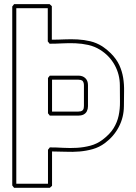

<svg xmlns="http://www.w3.org/2000/svg" viewBox="-20 -896 657 926"><path d="M39.1 -1.5V-864.7Q41.5 -867.2 43.5 -870.1Q45.4 -873 47.9 -876H219.2Q222.2 -873.5 224.9 -871.1Q227.5 -868.7 230 -866.2V-704.6Q260.3 -704.6 291.7 -706.1Q323.2 -707.5 354.5 -705.8Q385.7 -704.1 415.5 -697Q445.3 -689.9 472.7 -672.9Q494.6 -658.7 514.2 -639.2Q542 -611.3 555.4 -582Q568.8 -552.7 574 -521Q579.1 -489.3 578.4 -455.1Q577.6 -420.9 577.6 -383.8Q577.1 -330.1 553.2 -284.2Q529.3 -238.3 486.3 -206.1Q458.5 -185.5 427.2 -176.8Q396 -168 363.3 -165.3Q330.6 -162.6 296.9 -164.1Q263.2 -165.5 231 -165.5V0Q228.5 2.4 225.8 4.9Q223.1 7.3 220.2 9.8H47.9ZM58.6 -9.8H211.4V-173.8Q213.9 -176.3 215.8 -179.2Q217.8 -182.1 220.2 -185.1Q251 -185.1 284.4 -183.1Q317.9 -181.2 351.1 -183.1Q384.3 -185.1 415.8 -193.4Q447.3 -201.7 474.1 -221.7Q509.8 -248.5 527.6 -277.3Q545.4 -306.2 552.2 -338.1Q559.1 -370.1 558.6 -406.2Q558.1 -442.4 558.1 -483.4Q558.1 -536.6 533.2 -582Q508.3 -627.4 462.9 -655.8Q436 -672.4 405.8 -679.2Q375.5 -686 343.8 -687.3Q312 -688.5 280.3 -686.8Q248.5 -685.1 219.2 -685.1Q216.8 -688 214.8 -690.9Q212.9 -693.8 210.4 -696.3V-856.4H58.6ZM220.2 -531.2H357.9Q378.9 -531.2 391.6 -519Q404.3 -506.8 404.3 -485.8V-383.8Q404.3 -371.1 399.2 -360.1Q394 -349.1 382.3 -343.3Q377 -340.8 370.6 -339.6Q364.3 -338.4 357.9 -338.4H220.2Q217.8 -341.3 215.8 -344.2Q213.9 -347.2 211.4 -349.6V-520ZM231 -511.7V-357.9H357.9Q364.3 -357.9 369.1 -359.1Q374 -360.4 378.9 -364.3Q382.8 -368.7 383.8 -374.3Q384.8 -379.9 384.8 -385.3Q385.3 -435.1 384.8 -483.9Q384.8 -490.7 383.5 -495.6Q382.3 -500.5 378.4 -505.9Q373.5 -509.3 368.7 -510.5Q363.8 -511.7 357.9 -511.7Z"/></svg>

Font: Preussische VI 9 Linie
Style: Regular
Weight: 400
Designer: Peter Wiegel
Foundry: Peter Wiegel
Version: Version 1.000 2009 initial release